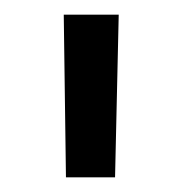

<svg xmlns="http://www.w3.org/2000/svg" viewBox="-20 -712 248 262"><path d="M67 -692H142L137 -470H70Z"/></svg>

Font: Cairo
Style: Regular
Weight: 400
Designer: Mohamed Gaber, the designers of Titillium
Foundry: Kief Type Foundry
Version: Version 2.009; ttfautohint (v1.5.33-1714) -l 8 -r 50 -G 200 